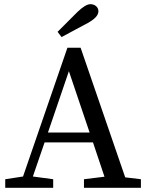

<svg xmlns="http://www.w3.org/2000/svg" viewBox="-20 -897 704 917"><path d="M399 -787 274 -720 255 -745 349 -839Q388 -877 412 -877Q428 -877 439 -867.5Q450 -858 450 -843Q450 -815 399 -787ZM209 -264H408L309 -557ZM578 -50 653 -41V0H381V-41L479 -53L424 -217H193L137 -54L234 -41V0H5V-41L90 -54L302 -669H365Z"/></svg>

Font: TypoPRO Source Serif Pro
Style: Regular
Weight: 400
Designer: Frank Grießhammer
Foundry: Adobe Systems Incorporated
Version: Version 1.017;PS 1.0;hotconv 1.0.79;makeotf.lib2.5.61930